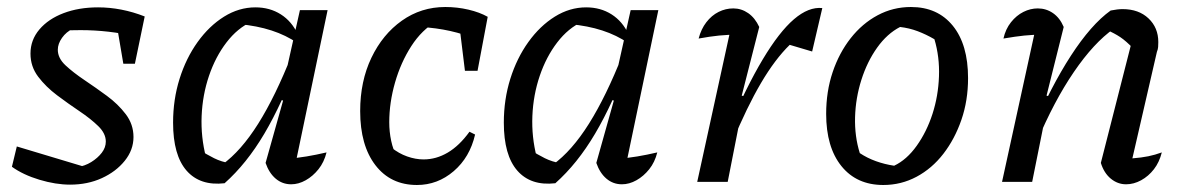

<svg xmlns="http://www.w3.org/2000/svg" viewBox="-20 -519 3393 548"><path d="M14 -43 28 -101 231 -40 200 -42Q222 -45 240.5 -56.5Q259 -68 270.5 -83Q282 -98 282 -115Q282 -138 260.5 -159Q239 -180 207 -201.5Q175 -223 143 -247Q111 -271 89 -300Q67 -329 67 -366Q67 -405 92.5 -435Q118 -465 161.5 -481.5Q205 -498 260 -498Q293 -498 326.5 -491.5Q360 -485 393 -472L367 -415Q329 -424 289.5 -428.5Q250 -433 210 -433Q192 -433 174 -432.5Q156 -432 139 -429L188 -437Q169 -428 157 -411Q145 -394 145 -377Q145 -353 167 -332.5Q189 -312 221 -290.5Q253 -269 285 -245.5Q317 -222 339 -193Q361 -164 361 -128Q361 -91 336 -60Q311 -29 270.5 -10.5Q230 8 180 8Q139 8 92.5 -6Q46 -20 14 -43ZM332 -337 309 -473 393 -472 365 -337Z M621 4Q551 12 512.5 -32Q474 -76 474 -169Q474 -235 492.5 -294Q511 -353 544 -399Q577 -445 619.5 -471.5Q662 -498 709 -498Q750 -498 781.5 -478Q813 -458 830 -421L829 -396Q764 -441 663 -450L698 -457Q658 -439 626.5 -398Q595 -357 576.5 -302.5Q558 -248 555.5 -188Q553 -128 568 -70L548 -92Q570 -78 591 -67.5Q612 -57 637 -53L614 -49Q668 -88 717 -166Q766 -244 813 -363L831 -347Q785 -223 734.5 -137.5Q684 -52 621 4ZM818 -26 801 -66Q828 -68 855 -72.5Q882 -77 912 -84Q905 -56 889 -36Q873 -16 852.5 -4.5Q832 7 811 7Q786 7 767 -9Q748 -25 738 -54L788 -232L779 -235L836 -490H915Z M1170 9Q1095 9 1051.5 -47.5Q1008 -104 1008 -202Q1008 -287 1040 -354Q1072 -421 1127 -460Q1182 -499 1251 -499Q1285 -499 1317 -491.5Q1349 -484 1372 -471L1341 -406Q1270 -437 1180 -442L1226 -458Q1184 -434 1154 -387.5Q1124 -341 1107.5 -283.5Q1091 -226 1091 -170Q1091 -143 1096.5 -117Q1102 -91 1114 -69L1097 -98Q1118 -81 1142 -72.5Q1166 -64 1189 -64Q1225 -64 1258 -83.5Q1291 -103 1320 -143L1336 -135Q1321 -70 1275 -30.5Q1229 9 1170 9ZM1307 -317 1288 -472 1372 -471 1343 -317Z M1565 4Q1495 12 1456.5 -32Q1418 -76 1418 -169Q1418 -235 1436.5 -294Q1455 -353 1488 -399Q1521 -445 1563.5 -471.5Q1606 -498 1653 -498Q1694 -498 1725.5 -478Q1757 -458 1774 -421L1773 -396Q1708 -441 1607 -450L1642 -457Q1602 -439 1570.5 -398Q1539 -357 1520.5 -302.5Q1502 -248 1499.5 -188Q1497 -128 1512 -70L1492 -92Q1514 -78 1535 -67.5Q1556 -57 1581 -53L1558 -49Q1612 -88 1661 -166Q1710 -244 1757 -363L1775 -347Q1729 -223 1678.5 -137.5Q1628 -52 1565 4ZM1762 -26 1745 -66Q1772 -68 1799 -72.5Q1826 -77 1856 -84Q1849 -56 1833 -36Q1817 -16 1796.5 -4.5Q1776 7 1755 7Q1730 7 1711 -9Q1692 -25 1682 -54L1732 -232L1723 -235L1780 -490H1859Z M1970 0 2071 -462 2084 -420Q2057 -420 2032 -417.5Q2007 -415 1974 -409Q1981 -436 1996 -455.5Q2011 -475 2031 -485Q2051 -495 2073 -495Q2096 -495 2115.5 -481.5Q2135 -468 2147 -442L2097 -246L2105 -244L2057 0ZM2070 -113 2058 -149Q2110 -271 2157 -349.5Q2204 -428 2246 -464Q2288 -500 2327 -496L2298 -372L2234 -391Q2192 -350 2152 -282Q2112 -214 2070 -113Z M2501 9Q2425 9 2381.5 -45Q2338 -99 2338 -194Q2338 -258 2356.5 -313Q2375 -368 2408 -410Q2441 -452 2485 -475.5Q2529 -499 2580 -499Q2656 -499 2699.5 -445.5Q2743 -392 2743 -296Q2743 -232 2724 -177Q2705 -122 2672.5 -80Q2640 -38 2596 -14.5Q2552 9 2501 9ZM2532 -46Q2568 -63 2596.5 -103Q2625 -143 2641.5 -194Q2658 -245 2660 -301Q2662 -357 2647 -407Q2623 -421 2599 -430Q2575 -439 2549 -442Q2512 -423 2483.5 -383Q2455 -343 2438.5 -291Q2422 -239 2420.5 -184.5Q2419 -130 2434 -82Q2455 -68 2480 -59Q2505 -50 2532 -46Z M3122 -54 3211 -403 3215 -380Q3194 -402 3177.5 -413Q3161 -424 3138 -434L3159 -437Q3102 -397 3045 -313.5Q2988 -230 2939 -113L2927 -149Q2953 -210 2980.5 -263Q3008 -316 3036.5 -360Q3065 -404 3093.5 -436.5Q3122 -469 3150 -489Q3160 -491 3168.5 -492Q3177 -493 3184 -493Q3230 -493 3258 -466.5Q3286 -440 3286 -399Q3286 -392 3285.5 -385Q3285 -378 3282 -371L3212 -67Q3238 -69 3257.5 -73Q3277 -77 3296 -84Q3289 -56 3273.5 -36Q3258 -16 3237 -4.5Q3216 7 3194 7Q3170 7 3150.5 -9Q3131 -25 3122 -54ZM2840 0 2941 -462 2954 -420Q2928 -420 2903.5 -417.5Q2879 -415 2844 -409Q2850 -436 2865.5 -455.5Q2881 -475 2901 -485Q2921 -495 2942 -495Q2966 -495 2985.5 -481.5Q3005 -468 3016 -442L2967 -246L2975 -244L2926 0Z"/></svg>

Font: Piazzolla Thin Medium
Style: Italic
Weight: 500
Italic angle: -11.3°
Version: Version 2.005